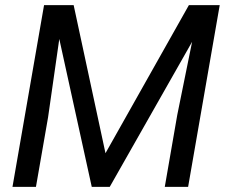

<svg xmlns="http://www.w3.org/2000/svg" viewBox="-20 -731 892 751"><path d="M268.1 -710.9 392.6 -131.8 718.8 -710.9H839.4L715.8 0H624.5L673.3 -281.2L731.4 -567.4L409.2 0H338.9L211.9 -578.6L168 -272L120.6 0H28.8L152.3 -710.9Z"/></svg>

Font: TypoPRO Roboto
Style: Italic
Weight: 400
Italic angle: -12°
Designer: Google
Version: Version 2.136; 2016